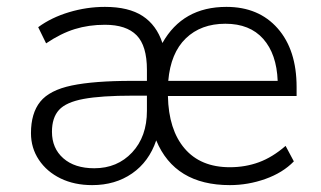

<svg xmlns="http://www.w3.org/2000/svg" viewBox="-20 -530 934 558"><path d="M70 0ZM248 8Q196 8 156 -11.5Q116 -31 93 -65.5Q70 -100 70 -143Q70 -201 97 -234.5Q124 -268 188.5 -281.5Q253 -295 364 -295H407V-327Q407 -397 377 -427.5Q347 -458 285 -458Q238 -458 197.5 -445.5Q157 -433 114 -404L91 -451Q129 -479 180.5 -494.5Q232 -510 285 -510Q354 -510 394.5 -483.5Q435 -457 452 -405Q511 -510 638 -510Q732 -510 787 -447.5Q842 -385 842 -277V-251H468Q470 -153 516.5 -98.5Q563 -44 648 -44Q693 -44 732.5 -58.5Q772 -73 810 -106L834 -61Q802 -28 751.5 -10Q701 8 648 8Q488 8 434 -122Q413 -60 364 -26Q315 8 248 8ZM635 -461Q564 -461 520 -418.5Q476 -376 469 -295H787Q784 -373 745 -417Q706 -461 635 -461ZM254 -41Q321 -41 364 -87Q407 -133 407 -208V-252H366Q274 -252 223 -242.5Q172 -233 151.5 -210.5Q131 -188 131 -147Q131 -99 164 -70Q197 -41 254 -41Z"/></svg>

Font: Winston Light
Style: Regular
Weight: 300
Designer: Original fonts by Vernon Adams / Changes by Cristiano Sobral
Foundry: Original fonts by Vernon Adams / Changes by Cristiano Sobral
Version: Version 2.503;July 17, 2020;FontCreator 13.0.0.2655 64-bit